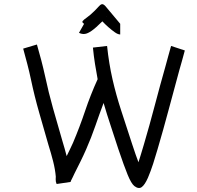

<svg xmlns="http://www.w3.org/2000/svg" viewBox="-20 -883 960 936"><path d="M93 -646 160 -666Q171 -628 181 -590Q191 -552 200 -511Q216 -435 238.5 -355Q261 -275 285 -193Q290 -177 295 -159Q300 -141 305 -122Q313 -139 321 -155Q329 -171 336 -187Q369 -265 395 -342.5Q421 -420 456 -497Q449 -534 443 -572Q437 -610 433 -651L502 -659Q511 -573 528.5 -496.5Q546 -420 571 -343.5Q596 -267 624 -181Q642 -126 655 -92Q661 -110 667 -130.5Q673 -151 681 -177Q709 -272 734.5 -369Q760 -466 787 -561Q794 -587 800.5 -610.5Q807 -634 814 -659L881 -637Q874 -611 867.5 -587.5Q861 -564 854 -540Q828 -445 802 -347.5Q776 -250 748 -155Q738 -120 726.5 -84.5Q715 -49 701 -16Q686 18 671 29Q656 40 635 24Q620 12 602.5 -30.5Q585 -73 557 -156Q538 -215 519.5 -270.5Q501 -326 485 -381Q464 -325 444.5 -268.5Q425 -212 400 -155Q386 -123 371.5 -94Q357 -65 343 -37Q339 -28 335 -20Q331 -12 326 -2Q324 2 324 4L256 14Q251 3 251.5 -9.5Q252 -22 252 -22Q249 -57 239 -96.5Q229 -136 216 -177Q194 -254 171 -334Q148 -414 131 -495Q123 -533 113.5 -569.5Q104 -606 93 -646ZM566 -767V-715Q555 -715 540 -725.5Q525 -736 508.5 -750.5Q492 -765 479 -779Q447 -747 427 -733Q407 -719 393 -717.5Q379 -716 365 -723L390 -767Q378 -774 383 -780.5Q388 -787 404.5 -798.5Q421 -810 442 -831Q449 -838 453.5 -843Q458 -848 459 -849Q469 -861 476.5 -862.5Q484 -864 494 -853ZM500 -802 499 -800Q500 -801 500.5 -802Q501 -803 500 -802Z"/></svg>

Font: Syne
Style: Italic
Weight: 400
Italic angle: -9°
Designer: Lucas Descroix
Foundry: Bonjour Monde
Version: Version 2.000; ttfautohint (v1.8.3)